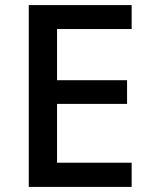

<svg xmlns="http://www.w3.org/2000/svg" viewBox="-20 -734 595 754"><path d="M497 0H93V-714H497V-620H204V-419H479V-326H204V-95H497Z"/></svg>

Font: Noto Sans Syriac Eastern Medium
Style: Regular
Weight: 500
Designer: Patrick Giasson and the Monotype Design Team
Foundry: Monotype Imaging Inc.
Version: Version 3.001